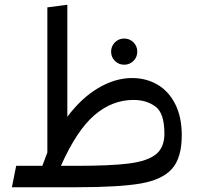

<svg xmlns="http://www.w3.org/2000/svg" viewBox="-20 -787 839 807"><path d="M744 -219Q744 -123 702.5 -77Q661 -31 570 -15.5Q479 0 301 0H30L48 -90H158L179 -146V-756L263 -767V-296Q322 -375 393 -417Q464 -459 535 -459Q594 -459 641.5 -431.5Q689 -404 716.5 -349.5Q744 -295 744 -219ZM671 -225Q671 -312 633 -339.5Q595 -367 541 -367Q452 -367 377.5 -303.5Q303 -240 236 -90H301Q447 -90 523.5 -100Q600 -110 635.5 -138.5Q671 -167 671 -225ZM447 -570Q447 -593 463 -609Q479 -625 502 -625Q525 -625 541 -609Q557 -593 557 -570Q557 -547 541 -531Q525 -515 502 -515Q479 -515 463 -531Q447 -547 447 -570Z"/></svg>

Font: Fira GO
Style: Regular
Weight: 400
Designer: Carrois Corporate
Foundry: Carrois Corporate GbR
Version: Version 0.300